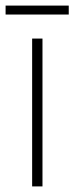

<svg xmlns="http://www.w3.org/2000/svg" viewBox="-39 -667 266 687"><path d="M207 -647H-19V-615H207ZM113 0V-529H76V0Z"/></svg>

Font: Noto Sans Sinhala UI Condensed ExtraLight
Style: Regular
Weight: 200
Width: 3
Designer: Jelle Bosma - Monotype Design Team
Foundry: Monotype Imaging Inc.
Version: Version 2.006